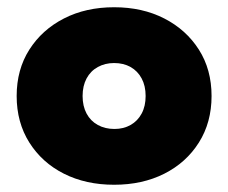

<svg xmlns="http://www.w3.org/2000/svg" viewBox="-20 -500 630 530"><path d="M295 10Q217 10 156.5 -20.5Q96 -51 61 -106.5Q26 -162 26 -235Q26 -308 61 -363Q96 -418 156.5 -449Q217 -480 295 -480Q373 -480 433.5 -449Q494 -418 529 -363Q564 -308 564 -235Q564 -162 529 -106.5Q494 -51 433.5 -20.5Q373 10 295 10ZM296 -144Q321 -144 340.5 -155Q360 -166 371 -186.5Q382 -207 382 -235Q382 -263 371 -283.5Q360 -304 340.5 -315Q321 -326 295 -326Q270 -326 250 -315Q230 -304 219 -283.5Q208 -263 208 -235Q208 -207 219 -186.5Q230 -166 250 -155Q270 -144 296 -144Z"/></svg>

Font: Gantari Black
Style: Regular
Weight: 900
Version: Version 1.000